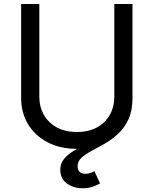

<svg xmlns="http://www.w3.org/2000/svg" viewBox="-20 -748 784 980"><path d="M372.6 11.7Q286.6 11.7 222.4 -22Q158.2 -55.7 123 -114.3Q87.9 -172.9 87.9 -247.6V-727.5H180.7V-254.9Q180.7 -202.6 203.9 -161.9Q227.1 -121.1 270 -97.7Q313 -74.2 372.6 -74.2Q432.1 -74.2 474.9 -97.7Q517.6 -121.1 540.5 -161.9Q563.5 -202.6 563.5 -254.9V-727.5H656.2V-247.6Q656.2 -172.9 621.1 -114.3Q585.9 -55.7 522.2 -22Q458.5 11.7 372.6 11.7ZM402.3 212.9Q355 212.9 321.3 188.5Q287.6 164.1 287.6 118.2Q287.6 87.4 305.7 64.7Q323.7 42 353.3 23.7Q382.8 5.4 418.2 -12.2Q453.6 -29.8 489 -50.3Q524.4 -70.8 554 -97.4Q583.5 -124 601.6 -160.6Q619.6 -197.3 619.6 -247.6H656.2Q656.2 -183.6 636 -139.6Q615.7 -95.7 583.7 -65.9Q551.8 -36.1 516.1 -15.6Q480.5 4.9 448.5 21.7Q416.5 38.6 396.2 56.9Q376 75.2 376 100.6Q376 118.7 386 128.9Q396 139.2 416.5 139.2Q430.2 139.2 441.4 135Q452.6 130.9 461.9 125.5L490.7 188.5Q476.1 196.8 454.3 204.8Q432.6 212.9 402.3 212.9Z"/></svg>

Font: Inter Variable
Style: Regular
Weight: 400
Designer: Rasmus Andersson
Foundry: rsms
Version: Version 4.001;git-9221beed3